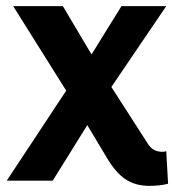

<svg xmlns="http://www.w3.org/2000/svg" viewBox="-20 -589 568 626"><path d="M528 10Q513 14 497 15.5Q481 17 467 17Q421 17 388.5 -5Q356 -27 327 -77L225 -247L23 -569H185L319 -343L461 -122Q470 -107 482 -100.5Q494 -94 510 -94Q512 -94 515.5 -94.5Q519 -95 522 -96ZM2 0 218 -327 244 -356 376 -569H522L315 -264L295 -230L152 0Z"/></svg>

Font: Yaldevi
Style: Bold
Weight: 700
Designer: Sol Matas, Rajitha Manaperi, Kosala Senevirathne
Foundry: Mooniak
Version: Version 1.100